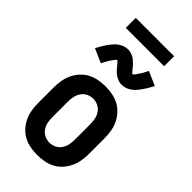

<svg xmlns="http://www.w3.org/2000/svg" viewBox="-281 -984 1062 1062"><g transform="rotate(45 250.0 -453.0)"><path d="M250 8Q223 8 195.5 3Q168 -2 144 -15Q120 -28 101.5 -48.5Q83 -69 71.5 -93.5Q60 -118 55.5 -145.5Q51 -173 51 -200V-320Q51 -347 55.5 -374.5Q60 -402 71.5 -426.5Q83 -451 101.5 -471.5Q120 -492 144 -505Q168 -518 195.5 -523Q223 -528 250 -528Q277 -528 304.5 -523Q332 -518 356 -505Q380 -492 398.5 -471.5Q417 -451 428.5 -426.5Q440 -402 444.5 -374.5Q449 -347 449 -320V-200Q449 -173 444.5 -145.5Q440 -118 428.5 -93.5Q417 -69 398.5 -48.5Q380 -28 356 -15Q332 -2 304.5 3Q277 8 250 8ZM250 -88Q270 -88 288.5 -97Q307 -106 318.5 -123Q330 -140 334 -160Q338 -180 338 -200V-320Q338 -340 334 -360Q330 -380 318.5 -397Q307 -414 288.5 -423Q270 -432 250 -432Q230 -432 211.5 -423Q193 -414 181.5 -397Q170 -380 166 -360Q162 -340 162 -320V-200Q162 -180 166 -160Q170 -140 181.5 -123Q193 -106 211.5 -97Q230 -88 250 -88ZM307 -597Q302 -597 297.5 -597.5Q293 -598 288.5 -599Q284 -600 279.5 -601.5Q275 -603 270.5 -605Q266 -607 262 -609.5Q258 -612 254 -614.5Q250 -617 246.5 -620Q243 -623 239 -626.5Q235 -630 232 -633.5Q229 -637 226 -640.5Q223 -644 220.5 -646.5Q218 -649 214.5 -654Q211 -659 207 -663Q203 -667 200 -670.5Q197 -674 193 -677.5Q189 -681 189 -682H196Q196 -681 193 -678.5Q190 -676 186.5 -672.5Q183 -669 182 -667.5Q181 -666 179.5 -664Q178 -662 176.5 -660Q175 -658 173.5 -655.5Q172 -653 170 -650.5Q168 -648 166 -645Q164 -642 162 -638.5Q160 -635 158 -631.5Q156 -628 154 -624.5Q152 -621 150 -617Q148 -613 145.5 -608.5Q143 -604 141 -600L59 -636Q68 -654 77 -669Q86 -684 94.5 -696Q103 -708 112 -718.5Q121 -729 133.5 -739Q146 -749 161.5 -755Q177 -761 193 -761Q198 -761 202.5 -760.5Q207 -760 211.5 -759Q216 -758 220.5 -756.5Q225 -755 229.5 -753Q234 -751 238 -748.5Q242 -746 246 -743.5Q250 -741 253.5 -737.5Q257 -734 261 -730.5Q265 -727 268 -724Q271 -721 274 -717.5Q277 -714 279.5 -711.5Q282 -709 285.5 -704Q289 -699 293 -695Q297 -691 300 -687.5Q303 -684 307 -680.5Q311 -677 311 -676H304Q304 -677 307 -679Q310 -681 313.5 -685Q317 -689 318 -690.5Q319 -692 320.5 -693.5Q322 -695 323.5 -697.5Q325 -700 326.5 -702.5Q328 -705 330 -707.5Q332 -710 334 -713Q336 -716 338 -719Q340 -722 342 -725.5Q344 -729 346 -733Q348 -737 350 -741Q352 -745 354.5 -749Q357 -753 359 -758L441 -722Q432 -704 423 -689Q414 -674 405.5 -662Q397 -650 388 -639Q379 -628 366.5 -618.5Q354 -609 338.5 -603Q323 -597 307 -597ZM100 -836V-914H400V-836Z"/></g></svg>

Font: Iosevka Fixed
Style: Bold
Weight: 700
Monospace: yes
Designer: Belleve Invis
Foundry: Belleve Invis
Version: Version 32.3.0